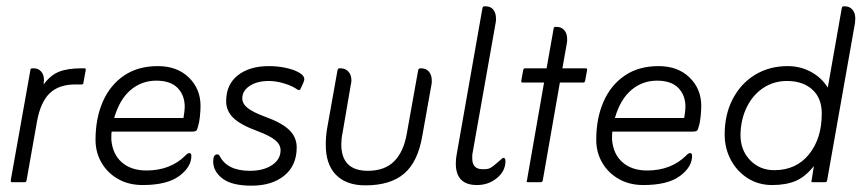

<svg xmlns="http://www.w3.org/2000/svg" viewBox="-20 -576 2740 607"><path d="M118 -309Q139 -338 166 -349Q193 -360 237 -360H247Q251 -360 251 -357V-354L244 -316Q244 -309 238 -309H218Q166 -309 137 -281Q108 -253 97 -192L64 -6Q63 0 58 0H18Q14 0 14 -4V-6L76 -354Q76 -360 82 -360H87Q101 -360 110 -350Q119 -340 119 -323Q119 -322 118.5 -318Q118 -314 118 -309Z M333 -160Q332 -153 332 -146Q332 -139 332 -134Q336 -88 365.5 -62.5Q395 -37 443 -37Q519 -37 567 -85Q573 -92 579 -92Q585 -92 585 -83Q585 -48 546.5 -19.5Q508 9 431 9Q387 9 353.5 -10Q320 -29 301 -61.5Q282 -94 282 -134Q282 -202 305 -254.5Q328 -307 372 -337Q416 -367 479 -367Q540 -367 577 -331Q614 -295 614 -241Q614 -227 612 -207.5Q610 -188 606 -176Q604 -166 600.5 -163Q597 -160 589 -160ZM341 -203H560Q564 -226 564 -238Q564 -275 541.5 -298Q519 -321 474 -321Q428 -321 393 -291.5Q358 -262 341 -203Z M931 -297Q929 -291 925 -291Q924 -291 920 -293Q905 -304 879 -312Q853 -320 830 -320Q793 -320 769.5 -304.5Q746 -289 746 -265Q746 -248 763 -234.5Q780 -221 818 -207Q871 -188 894.5 -165Q918 -142 918 -110Q918 -53 879 -21Q840 11 775 11Q713 11 683.5 -11.5Q654 -34 654 -66Q654 -88 667 -88Q672 -88 675 -82Q699 -36 770 -36Q813 -36 840 -54Q867 -72 867 -101Q867 -119 850 -133Q833 -147 793 -162Q741 -181 718 -203Q695 -225 695 -256Q695 -309 732 -338Q769 -367 830 -367Q858 -367 883.5 -361.5Q909 -356 925.5 -346.5Q942 -337 942 -326Q942 -323 941 -320Q940 -317 938 -312Z M1315 -146Q1301 -64 1257.5 -27Q1214 10 1135 10Q1074 10 1041.5 -24Q1009 -58 1010 -121Q1010 -133 1011 -145Q1012 -157 1014 -169L1047 -354Q1049 -360 1052 -360H1057Q1072 -360 1081.5 -349.5Q1091 -339 1091 -322Q1091 -318 1090.5 -315Q1090 -312 1089 -308L1063 -156Q1061 -147 1060 -137.5Q1059 -128 1059 -120Q1059 -36 1143 -36Q1196 -36 1226 -66Q1256 -96 1266 -153L1302 -354Q1304 -360 1308 -360H1312Q1327 -360 1336 -349.5Q1345 -339 1345 -322Q1345 -318 1345 -315Q1345 -312 1344 -308Z M1474 -92Q1473 -88 1473 -82.5Q1473 -77 1473 -75Q1473 -41 1506 -41Q1518 -41 1524 -42.5Q1530 -44 1538.5 -50.5Q1547 -57 1564 -72Q1569 -77 1571 -77Q1578 -77 1578 -67Q1578 -35 1551 -13Q1524 9 1488 9Q1421 9 1421 -59Q1421 -74 1424 -89L1505 -549Q1506 -556 1511 -556H1516Q1531 -556 1539.5 -545.5Q1548 -535 1548 -518Q1548 -514 1548 -511Q1548 -508 1547 -504Z M1700 -315H1632Q1628 -315 1628 -318V-321L1634 -354Q1635 -360 1640 -360H1708L1730 -484Q1731 -491 1735 -491H1740Q1755 -491 1764 -480.5Q1773 -470 1773 -453Q1773 -449 1773 -446Q1773 -443 1772 -439L1758 -360H1832Q1836 -360 1836 -357V-354L1830 -321Q1829 -315 1824 -315H1750L1696 -6Q1695 0 1689 0H1649Q1645 0 1645 -2Q1645 -5 1646 -6Z M1916 -160Q1915 -153 1915 -146Q1915 -139 1915 -134Q1919 -88 1948.5 -62.5Q1978 -37 2026 -37Q2102 -37 2150 -85Q2156 -92 2162 -92Q2168 -92 2168 -83Q2168 -48 2129.5 -19.5Q2091 9 2014 9Q1970 9 1936.5 -10Q1903 -29 1884 -61.5Q1865 -94 1865 -134Q1865 -202 1888 -254.5Q1911 -307 1955 -337Q1999 -367 2062 -367Q2123 -367 2160 -331Q2197 -295 2197 -241Q2197 -227 2195 -207.5Q2193 -188 2189 -176Q2187 -166 2183.5 -163Q2180 -160 2172 -160ZM1924 -203H2143Q2147 -226 2147 -238Q2147 -275 2124.5 -298Q2102 -321 2057 -321Q2011 -321 1976 -291.5Q1941 -262 1924 -203Z M2597 -299 2641 -549Q2642 -556 2647 -556H2651Q2666 -556 2675 -545.5Q2684 -535 2684 -517Q2684 -514 2683.5 -510.5Q2683 -507 2683 -503L2595 -6Q2594 0 2589 0H2549Q2545 0 2545 -3Q2545 -5 2546 -6L2553 -51Q2526 -17 2495.5 -4Q2465 9 2421 9Q2378 9 2344 -12.5Q2310 -34 2290.5 -70.5Q2271 -107 2271 -151Q2271 -214 2296.5 -263Q2322 -312 2367 -339.5Q2412 -367 2470 -367Q2510 -367 2543.5 -349Q2577 -331 2597 -299ZM2428 -38Q2497 -38 2537.5 -88Q2578 -138 2578 -217Q2578 -266 2548 -293Q2518 -320 2468 -320Q2426 -320 2393 -298Q2360 -276 2341 -237.5Q2322 -199 2321 -150Q2321 -101 2351.5 -69.5Q2382 -38 2428 -38Z"/></svg>

Font: Zain Light
Style: Italic
Weight: 300
Italic angle: -10°
Designer: Zain,Boutros
Foundry: Mobile Telecommunications Company (Zain), 2024
Version: Version 1.51; ttfautohint (v1.8.4)